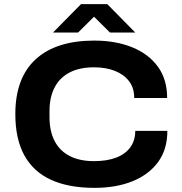

<svg xmlns="http://www.w3.org/2000/svg" viewBox="-20 -895 879 927"><path d="M436 12Q311 12 226 -27Q141 -66 97.5 -145Q54 -224 54 -344Q54 -519 152.5 -609Q251 -699 435 -699Q538 -699 617.5 -667Q697 -635 742 -573.5Q787 -512 787 -422H628Q628 -470 603.5 -502.5Q579 -535 535.5 -552.5Q492 -570 434 -570Q364 -570 316 -545Q268 -520 243.5 -472.5Q219 -425 219 -358V-330Q219 -262 243.5 -214.5Q268 -167 316 -142Q364 -117 434 -117Q495 -117 539.5 -133.5Q584 -150 608.5 -183Q633 -216 633 -263H788Q788 -174 743.5 -113Q699 -52 620 -20Q541 12 436 12ZM236 -738 371 -875H498L633 -738H511L403 -845H465L357 -738Z"/></svg>

Font: Archivo SemiExpanded
Style: Bold
Weight: 700
Width: 6
Designer: Hector Gatti
Foundry: Omnibus-Type
Version: Version 2.001